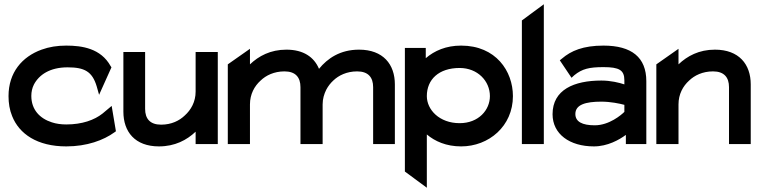

<svg xmlns="http://www.w3.org/2000/svg" viewBox="-20 -676 3567 901"><path d="M37 -131C70 -48 154 11 291 11C388 11 466 -18 517 -55L524 -60L504 -179L461 -143C423 -113 366 -92 291 -92C267 -92 244 -95 223 -102C167 -120 127 -161 127 -226C127 -245 131 -263 139 -279C163 -325 214 -360 297 -360C376 -360 413 -341 434 -270L445 -231L503 -360L499 -366C453 -449 365 -462 291 -462C248 -462 211 -456 175 -443C84 -410 20 -336 20 -225C20 -192 25 -160 37 -131Z M726 11C801 11 857 -19 898 -58V0H1002V-432H898V-246C898 -198 876 -160 847 -134C822 -110 785 -91 736 -91C684 -91 661 -119 661 -165V-432H559V-152C559 -58 613 11 726 11Z M1153 0V-186C1153 -234 1174 -272 1203 -298C1228 -322 1266 -341 1315 -341C1367 -341 1390 -313 1390 -267V0H1494V-186C1494 -212 1501 -235 1511 -255C1520 -272 1531 -286 1544 -298C1569 -322 1607 -341 1656 -341C1708 -341 1731 -313 1731 -267V0H1833V-280C1833 -374 1778 -443 1665 -443C1576 -443 1517 -402 1477 -353C1454 -408 1404 -443 1324 -443C1249 -443 1194 -413 1153 -374V-447L1049 -374V0Z M1983 205V-45C2021 -13 2074 11 2144 11C2274 11 2387 -84 2387 -225C2387 -342 2307 -462 2144 -462C2073 -462 2019 -438 1978 -403V-451H1880V129ZM2137 -357C2221 -357 2279 -296 2279 -225C2279 -160 2226 -98 2137 -98C2042 -98 1983 -161 1983 -225C1983 -303 2039 -357 2137 -357Z M2532 0V-656L2429 -580V0Z M2767 11C2831 11 2886 -20 2917 -43V0H3013V-295C3013 -407 2944 -462 2812 -462C2717 -462 2660 -438 2617 -401L2607 -393L2662 -311L2675 -323C2712 -353 2745 -361 2812 -361C2886 -361 2910 -347 2910 -299V-280C2886 -288 2846 -298 2802 -298C2674 -298 2573 -255 2573 -140C2573 -47 2653 11 2767 11ZM2802 -199C2845 -199 2888 -190 2910 -184V-151C2896 -137 2839 -88 2771 -88C2712 -88 2680 -105 2680 -141C2680 -185 2728 -199 2802 -199Z M3164 0V-186C3164 -234 3185 -272 3214 -298C3239 -322 3277 -341 3326 -341C3378 -341 3401 -313 3401 -267V0H3503V-280C3503 -374 3448 -443 3335 -443C3260 -443 3205 -413 3164 -374V-447L3060 -374V0Z"/></svg>

Font: Charger Pro
Style: BlkExt
Weight: 900
Designer: Jasper
Foundry: Cannot Into Space Fonts
Version: Version 1.09